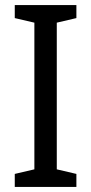

<svg xmlns="http://www.w3.org/2000/svg" viewBox="-20 -734 358 754"><path d="M280 0H38V-51L115 -69V-645L38 -663V-714H280V-663L203 -645V-69L280 -51Z"/></svg>

Font: Noto Sans Hebrew SemiCondensed
Style: Regular
Weight: 400
Width: 4
Designer: Monotype Design Team
Foundry: Monotype Imaging Inc.
Version: Version 2.004; ttfautohint (v1.8.4.7-5d5b)